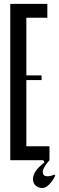

<svg xmlns="http://www.w3.org/2000/svg" viewBox="-20 -831 307 996"><path d="M33.3 -811.1H116.7V0H33.3ZM45.6 -738.9V-811.1H225.6V-738.9ZM195.6 -415.6H91.1V-440H195.6ZM45.6 0V-72.2H236.7V0ZM151.1 97.8Q151.1 56.7 211.1 11.1L204.4 0H236.7Q202.2 38.9 202.2 60Q202.2 83.3 225.6 83.3Q245.6 83.3 261.1 74.4L266.7 80Q254.4 105.6 236.1 125Q217.8 144.4 198.9 144.4Q180 144.4 165.6 132.2Q151.1 120 151.1 97.8Z"/></svg>

Font: Le Murmure
Style: Regular
Weight: 600
Width: 2
Designer: Jeremy Landes, Alexander Slobzheninov (Cyrillic)
Foundry: Velvetyne Type Foundry
Version: Version 1.0